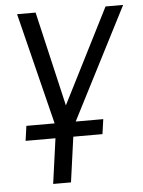

<svg xmlns="http://www.w3.org/2000/svg" viewBox="-53 -524 616 826"><g transform="rotate(-5 255.0 -111.5)"><path d="M41 64H170L143 259H220L247 64H373L382 0H263L510 -482H434L227 -73L132 -482H52L172 0H50Z"/></g></svg>

Font: Cantarell
Style: Oblique
Weight: 400
Italic angle: -8°
Designer: Dave Crossland
Version: Version 0.024